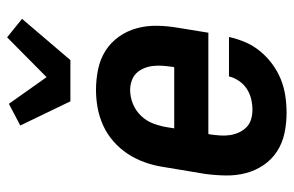

<svg xmlns="http://www.w3.org/2000/svg" viewBox="-163 -655 826 540"><g transform="rotate(-90 250.0 -385.0)"><path d="M203 8Q173 8 145 2Q117 -4 94 -19Q71 -34 55.5 -57Q40 -80 33 -107Q26 -134 26.5 -163.5Q27 -193 31 -222L51 -342Q55 -367 64 -392Q73 -417 87.5 -439Q102 -461 122.5 -479Q143 -497 167.5 -508Q192 -519 217 -523.5Q242 -528 267 -528Q297 -528 325.5 -522Q354 -516 377 -501.5Q400 -487 416.5 -464Q433 -441 440.5 -413.5Q448 -386 447.5 -356.5Q447 -327 442 -298L428 -212H143L142 -207Q140 -193 139 -179Q138 -165 140 -151.5Q142 -138 147.5 -126Q153 -114 162 -105Q171 -96 184 -92Q197 -88 211 -88Q226 -88 241 -91.5Q256 -95 269.5 -103.5Q283 -112 292.5 -126Q302 -140 305 -154H416Q411 -131 401.5 -108.5Q392 -86 376 -66.5Q360 -47 339.5 -32Q319 -17 296.5 -8Q274 1 250 4.5Q226 8 203 8ZM159 -308H331L332 -313Q334 -327 335 -340.5Q336 -354 334.5 -367.5Q333 -381 328 -393Q323 -405 314.5 -414Q306 -423 293 -427.5Q280 -432 267 -432Q247 -432 227.5 -424Q208 -416 193.5 -400.5Q179 -385 172 -365.5Q165 -346 162 -327ZM235 -600 167 -741 228 -773 303 -667 415 -778 467 -736 351 -600Z"/></g></svg>

Font: Iosevka Oblique
Style: Bold
Weight: 700
Italic angle: -9°
Monospace: yes
Designer: Belleve Invis
Foundry: Belleve Invis
Version: Version 32.5.0; ttfautohint (v1.8.4)